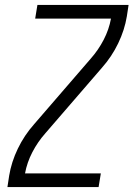

<svg xmlns="http://www.w3.org/2000/svg" viewBox="-20 -755 540 775"><path d="M10 0 17 -46Q26 -101 52 -155Q78 -209 118 -254L346 -518Q377 -553 398.5 -594.5Q420 -636 428 -680H122L131 -735H499L492 -689Q483 -634 457 -580Q431 -526 391 -481L163 -217Q132 -182 110.5 -140.5Q89 -99 81 -55H387L378 0Z"/></svg>

Font: Iosevka Term Curly Light
Style: Italic
Weight: 300
Italic angle: -9°
Designer: Belleve Invis
Foundry: Belleve Invis
Version: Version 32.3.0